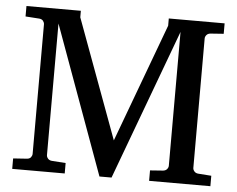

<svg xmlns="http://www.w3.org/2000/svg" viewBox="-49 -730 974 788"><g transform="rotate(5 438.0 -335.5)"><path d="M592.8 0V-43L646 -46.9Q656.7 -47.9 662.4 -54.7Q668 -61.5 668 -68.8V-620.1L438 0H388.2L166 -610.8V-68.8Q166 -61.5 171.6 -54.7Q177.2 -47.9 188 -46.9L245.1 -43V0H28.8V-43L85.9 -46.9Q96.7 -47.9 101.8 -54.7Q106.9 -61.5 106.9 -68.8V-602.1Q106.9 -609.4 101.8 -616.2Q96.7 -623 85.9 -624L28.8 -627.9V-670.9H252.9V-644L434.1 -152.8L615.2 -641.1V-670.9H845.2V-627.9L791 -624Q780.3 -623 774.7 -616.2Q769 -609.4 769 -602.1V-68.8Q769 -61.5 774.7 -54.7Q780.3 -47.9 791 -46.9L845.2 -43V0Z"/></g></svg>

Font: Charis SIL CyrE
Style: Regular
Weight: 400
Foundry: SIL International
Version: Version 5.000